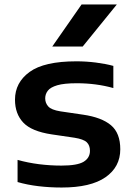

<svg xmlns="http://www.w3.org/2000/svg" viewBox="-20 -828 594 858"><path d="M255.5 10Q202 10 151.8 4Q101.5 -2 58.5 -14.5V-113.5Q105 -100.5 154.8 -94.2Q204.5 -88 254.5 -88Q325.5 -88 353.8 -105.2Q382 -122.5 382 -154Q382 -178.5 367.8 -192.2Q353.5 -206 313 -212.5L211 -227.5Q121 -241 84 -280.2Q47 -319.5 47 -382.5Q47 -459 112.2 -506.5Q177.5 -554 321.5 -554Q365 -554 408.5 -548.5Q452 -543 486.5 -533.5V-434.5Q410 -456 323 -456Q266.5 -456 236 -447Q205.5 -438 193.8 -422.8Q182 -407.5 182 -388.5Q182 -367.5 195.8 -352.2Q209.5 -337 249.5 -330.5L351.5 -315.5Q434 -303.5 475.8 -268.5Q517.5 -233.5 517.5 -161Q517.5 -82 451.5 -36Q385.5 10 255.5 10ZM213.5 -620 344.5 -808H502L349.5 -620Z"/></svg>

Font: Encode Sans Exp SmBold
Style: Regular
Weight: 600
Width: 7
Designer: Multiple Designers
Foundry: Impallari Type
Version: Version 3.002; ttfautohint (v1.8.3) -l 8 -r 50 -G 200 -x 14 